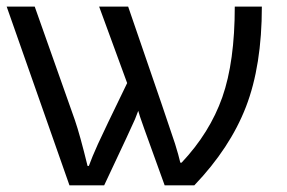

<svg xmlns="http://www.w3.org/2000/svg" viewBox="-20 -555 859 575"><path d="M394 -223.1Q389.2 -210.4 384.3 -198Q379.4 -185.5 292 0H188L0 -535.2H84L204.1 -195.8Q219.7 -150.4 242.2 -58.1H246.1Q255.4 -84 273.4 -123.8Q291.5 -163.6 360.8 -306.2L276.9 -535.2H363.8Q493.2 -159.7 504.2 -124.5Q515.1 -89.4 520 -67.9H523.9Q608.4 -157.7 645.8 -263.9Q683.1 -370.1 683.1 -535.2H764.2Q764.2 -358.4 716.6 -235.1Q668.9 -111.8 562 0H473.1L412.1 -168.9Q396 -213.9 394 -223.1Z"/></svg>

Font: HunimalSansv1.5
Style: Regular
Weight: 400
Foundry: Ascender Corporation
Version: Version 1.10